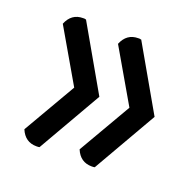

<svg xmlns="http://www.w3.org/2000/svg" viewBox="-91 -665 674 660"><g transform="rotate(20 246.0 -334.5)"><path d="M106 -100Q114 -100 117 -101L251 -334L117 -568Q113 -568 112 -569H106Q64 -569 47 -527L159 -334L47 -141Q64 -100 106 -100ZM308 -100Q316 -100 319 -101L453 -334L319 -568Q315 -568 314 -569H308Q266 -569 249 -527L361 -334L249 -141Q266 -100 308 -100Z"/></g></svg>

Font: Federant
Style: Regular
Weight: 400
Designer: Olexa M. Volochay, Alexei Vanyashin, Otto Ludwig Naegele
Foundry: Cyreal (www.cyreal.org)
Version: Version 1.011; ttfautohint (v1.4.1)